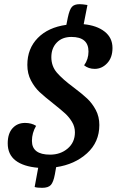

<svg xmlns="http://www.w3.org/2000/svg" viewBox="-20 -783 559 920"><path d="M519 -553Q519 -507 493.5 -480Q468 -453 434 -453Q404 -453 383 -470Q404 -499 404 -536Q404 -606 322 -606Q278 -606 252 -579Q226 -552 226 -509Q226 -466 252.5 -435Q279 -404 333 -364Q373 -334 397.5 -311Q422 -288 439 -256Q456 -224 456 -184Q456 -102 397 -48.5Q338 5 249 18L243 52Q236 90 223.5 103.5Q211 117 182 117Q157 117 146 113L163 21Q92 15 54.5 -14Q17 -43 17 -96Q17 -143 40 -168.5Q63 -194 100 -194Q131 -194 153 -180Q133 -146 133 -108Q133 -42 220 -42Q270 -42 304.5 -71.5Q339 -101 339 -149Q339 -176 325 -199Q311 -222 292.5 -239Q274 -256 235 -287Q193 -320 169.5 -342Q146 -364 128.5 -397Q111 -430 111 -472Q111 -550 161 -601Q211 -652 298 -664L305 -699Q313 -737 324.5 -750Q336 -763 362 -763Q375 -763 399 -759L381 -667Q444 -661 481.5 -631.5Q519 -602 519 -553Z"/></svg>

Font: Sansita SW
Style: Italic
Weight: 400
Italic angle: -11°
Designer: Pablo Cosgaya
Foundry: Omnibus-Type
Version: Version 1.000